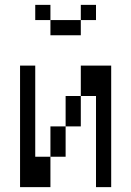

<svg xmlns="http://www.w3.org/2000/svg" viewBox="-20 -770 540 790"><path d="M375 -687.5V-750H312.5V-687.5H187.5V-625H312.5V-687.5ZM62.5 -500Q62.5 -500 62.5 0H187.5Q187.5 0 187.5 -125H125Q125 -125 125 -500ZM375 -375Q375 -375 375 0H437.5Q437.5 0 437.5 -500H312.5Q312.5 -500 312.5 -375H250Q250 -375 250 -250H187.5Q187.5 -250 187.5 -125H250Q250 -125 250 -250H312.5Q312.5 -250 312.5 -375ZM187.5 -687.5V-750H125V-687.5Z"/></svg>

Font: BFUnifontExMono
Style: Regular
Weight: 500
Version: Version 15.0.06